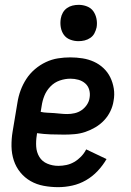

<svg xmlns="http://www.w3.org/2000/svg" viewBox="-20 -765 540 793"><path d="M220 8Q190 8 160.5 2.5Q131 -3 106.5 -17Q82 -31 64 -53Q46 -75 37 -102.5Q28 -130 27.5 -160.5Q27 -191 32 -221L52 -341Q56 -367 65 -391.5Q74 -416 88.5 -438.5Q103 -461 124 -479Q145 -497 169.5 -508.5Q194 -520 219.5 -524Q245 -528 270 -528Q296 -528 321 -524Q346 -520 368 -510Q390 -500 407.5 -483.5Q425 -467 435.5 -445.5Q446 -424 450 -399Q454 -374 449 -348Q446 -327 436 -306Q426 -285 410 -268Q394 -251 373.5 -239Q353 -227 332 -220Q311 -213 289 -211Q267 -209 245 -209Q217 -209 189 -210Q161 -211 133 -215L132 -207Q128 -183 129.5 -159.5Q131 -136 142.5 -117Q154 -98 175.5 -89Q197 -80 221 -80Q237 -80 254 -83.5Q271 -87 286.5 -96Q302 -105 315 -118.5Q328 -132 336 -148L420 -108Q405 -82 383.5 -59Q362 -36 335 -20.5Q308 -5 278.5 1.5Q249 8 220 8ZM258 -294Q273 -294 288.5 -297.5Q304 -301 317 -310Q330 -319 339 -332.5Q348 -346 350 -361Q353 -378 348.5 -394Q344 -410 332 -420.5Q320 -431 304 -435.5Q288 -440 271 -440Q249 -440 227 -432.5Q205 -425 188.5 -408Q172 -391 163.5 -370Q155 -349 152 -327L148 -303Q161 -300 175 -299.5Q189 -299 203 -298Q217 -297 230.5 -295.5Q244 -294 258 -294ZM304 -595Q286 -595 269.5 -601.5Q253 -608 243.5 -621.5Q234 -635 231 -652.5Q228 -670 231 -688Q233 -701 239.5 -712.5Q246 -724 256.5 -731.5Q267 -739 279.5 -742Q292 -745 305 -745Q323 -745 339.5 -738.5Q356 -732 365.5 -718.5Q375 -705 378.5 -687.5Q382 -670 379 -652Q376 -639 370 -627.5Q364 -616 353 -608.5Q342 -601 329.5 -598Q317 -595 304 -595Z"/></svg>

Font: Iosevka Curly Semibold
Style: Italic
Weight: 600
Italic angle: -9°
Monospace: yes
Designer: Belleve Invis
Foundry: Belleve Invis
Version: Version 22.1.2; ttfautohint (v1.8.4)